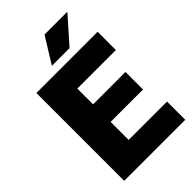

<svg xmlns="http://www.w3.org/2000/svg" viewBox="-270 -1007 1099 1099"><g transform="rotate(-45 279.5 -457.5)"><path d="M544.4 0H168.9V-147.5H544.4ZM233.9 0H50.3V-710.9H233.9ZM496.1 -293.5H168.9V-435.5H496.1ZM545.9 -563H168.9V-710.9H545.9ZM319.8 -914.6H504.9L366.2 -758.3H223.1Z"/></g></svg>

Font: Heebo Black
Style: Regular
Weight: 900
Designer: Oded Ezer
Foundry: Ezer Type House
Version: Version 3.100